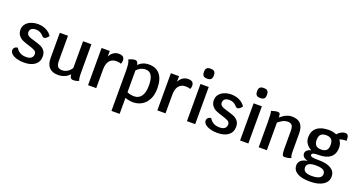

<svg xmlns="http://www.w3.org/2000/svg" viewBox="-55 -1621 4951 2669"><g transform="rotate(20 2421.0 -286.5)"><path d="M36 -97Q36 -120 52 -136.5Q68 -153 97 -156Q122 -114 158.5 -93.5Q195 -73 249 -73Q301 -73 325.5 -94.5Q350 -116 350 -152Q350 -185 320.5 -202Q291 -219 229 -237Q172 -254 135 -270.5Q98 -287 72 -320Q46 -353 46 -405Q46 -453 74.5 -488.5Q103 -524 149.5 -542Q196 -560 249 -560Q319 -560 372.5 -533Q426 -506 457 -459Q444 -438 425.5 -423.5Q407 -409 392 -409Q375 -409 363 -424Q317 -479 251 -479Q209 -479 185 -461.5Q161 -444 161 -408Q161 -384 177 -368.5Q193 -353 216.5 -344Q240 -335 283 -323Q340 -307 376.5 -291.5Q413 -276 439 -244Q465 -212 465 -159Q465 -79 407 -34.5Q349 10 245 10Q186 10 138.5 -4Q91 -18 63.5 -42.5Q36 -67 36 -97Z M1057 -14Q1019 5 975 5Q949 5 936.5 -10Q924 -25 920 -62Q891 -28 846.5 -9Q802 10 750 10Q664 10 619.5 -37Q575 -84 575 -175V-550H696V-182Q696 -122 716 -96.5Q736 -71 782 -71Q823 -71 858 -92Q893 -113 919 -153V-550H1042V-126Q1042 -85 1045.5 -59Q1049 -33 1057 -14Z M1532 -484Q1532 -470 1528 -456.5Q1524 -443 1517 -435Q1506 -442 1490.5 -445Q1475 -448 1449 -448Q1384 -448 1349 -403.5Q1314 -359 1314 -276V0H1193V-550H1314V-468Q1335 -510 1370 -533.5Q1405 -557 1447 -557Q1491 -557 1511.5 -539Q1532 -521 1532 -484Z M2114 -283Q2114 -195 2082.5 -129Q2051 -63 1993 -26.5Q1935 10 1859 10Q1804 10 1742 -11V225H1621V-348Q1621 -425 1615.5 -465Q1610 -505 1595 -526Q1619 -539 1644.5 -546.5Q1670 -554 1691 -554Q1710 -554 1721.5 -540Q1733 -526 1738 -496Q1799 -560 1893 -560Q2001 -560 2057.5 -489.5Q2114 -419 2114 -283ZM1990 -283Q1990 -383 1961 -431Q1932 -479 1871 -479Q1834 -479 1799.5 -462Q1765 -445 1742 -417V-95Q1789 -73 1845 -73Q1915 -73 1952.5 -127Q1990 -181 1990 -283Z M2557 -484Q2557 -470 2553 -456.5Q2549 -443 2542 -435Q2531 -442 2515.5 -445Q2500 -448 2474 -448Q2409 -448 2374 -403.5Q2339 -359 2339 -276V0H2218V-550H2339V-468Q2360 -510 2395 -533.5Q2430 -557 2472 -557Q2516 -557 2536.5 -539Q2557 -521 2557 -484Z M2656 -550H2778V0H2656ZM2644 -718V-731Q2644 -798 2711 -798H2723Q2790 -798 2790 -731V-718Q2790 -651 2723 -651H2711Q2644 -651 2644 -718Z M2897 -97Q2897 -120 2913 -136.5Q2929 -153 2958 -156Q2983 -114 3019.5 -93.5Q3056 -73 3110 -73Q3162 -73 3186.5 -94.5Q3211 -116 3211 -152Q3211 -185 3181.5 -202Q3152 -219 3090 -237Q3033 -254 2996 -270.5Q2959 -287 2933 -320Q2907 -353 2907 -405Q2907 -453 2935.5 -488.5Q2964 -524 3010.5 -542Q3057 -560 3110 -560Q3180 -560 3233.5 -533Q3287 -506 3318 -459Q3305 -438 3286.5 -423.5Q3268 -409 3253 -409Q3236 -409 3224 -424Q3178 -479 3112 -479Q3070 -479 3046 -461.5Q3022 -444 3022 -408Q3022 -384 3038 -368.5Q3054 -353 3077.5 -344Q3101 -335 3144 -323Q3201 -307 3237.5 -291.5Q3274 -276 3300 -244Q3326 -212 3326 -159Q3326 -79 3268 -34.5Q3210 10 3106 10Q3047 10 2999.5 -4Q2952 -18 2924.5 -42.5Q2897 -67 2897 -97Z M3442 -550H3564V0H3442ZM3430 -718V-731Q3430 -798 3497 -798H3509Q3576 -798 3576 -731V-718Q3576 -651 3509 -651H3497Q3430 -651 3430 -718Z M4196 -14Q4149 5 4097 5Q4076 5 4067.5 -18.5Q4059 -42 4059 -102V-366Q4059 -424 4040 -448.5Q4021 -473 3976 -473Q3911 -473 3838 -409V0H3717V-368Q3717 -498 3705 -534Q3763 -554 3803 -554Q3822 -554 3830 -540Q3838 -526 3838 -496V-484Q3888 -526 3927 -543Q3966 -560 4009 -560Q4095 -560 4137.5 -513.5Q4180 -467 4180 -372V-135Q4180 -81 4183 -57Q4186 -33 4196 -14Z M4835 -502Q4764 -502 4734 -485Q4770 -438 4770 -376Q4770 -282 4710.5 -233Q4651 -184 4536 -184Q4482 -184 4460 -176.5Q4438 -169 4438 -150Q4438 -131 4464.5 -124Q4491 -117 4566 -117Q4683 -117 4746.5 -77Q4810 -37 4810 36Q4810 115 4739.5 160Q4669 205 4546 205Q4424 205 4359 166.5Q4294 128 4294 57Q4294 12 4325.5 -16Q4357 -44 4418 -54V-57Q4380 -65 4359 -85.5Q4338 -106 4338 -136Q4338 -162 4359.5 -182Q4381 -202 4417 -211Q4370 -236 4343 -276Q4316 -316 4316 -364Q4316 -459 4377.5 -509.5Q4439 -560 4555 -560Q4618 -560 4667 -537Q4691 -565 4722 -582Q4753 -599 4780 -599Q4812 -599 4824 -577Q4836 -555 4835 -502ZM4646 -372Q4646 -428 4621 -453.5Q4596 -479 4542 -479Q4489 -479 4464 -453Q4439 -427 4439 -372Q4439 -319 4464.5 -293Q4490 -267 4542 -267Q4596 -267 4621 -292Q4646 -317 4646 -372ZM4418 42Q4418 83 4449.5 103Q4481 123 4546 123Q4617 123 4654.5 102.5Q4692 82 4692 42Q4692 2 4657.5 -16.5Q4623 -35 4550 -35Q4418 -35 4418 42Z"/></g></svg>

Font: Krub SemiBold
Style: Regular
Weight: 600
Version: Version 1.000; ttfautohint (v1.6)